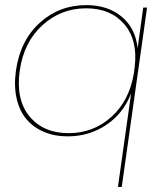

<svg xmlns="http://www.w3.org/2000/svg" viewBox="-20 -530 647 760"><path d="M446.8 210 499 -160.2Q467.8 -80.1 400.1 -35.2Q332.5 9.8 248 9.8Q195.8 9.8 153.8 -8.1Q111.8 -25.9 84.2 -58.8Q56.6 -91.8 45.7 -140.9Q34.7 -189.9 43 -250Q60.1 -370.1 137.5 -439.9Q214.8 -509.8 321.8 -509.8Q405.8 -509.8 460.7 -464.8Q515.6 -419.9 524.9 -339.8L546.9 -500H562L547.9 -398.9L461.9 210ZM58.1 -250Q42 -135.7 96.9 -69.3Q151.9 -2.9 252 -2.9Q348.6 -2.9 419.9 -66.4Q491.2 -129.9 509.8 -238.8L513.2 -265.1Q525.9 -371.6 471.9 -434.3Q418 -497.1 320.8 -497.1Q221.7 -497.1 147.9 -430.2Q74.2 -363.3 58.1 -250Z"/></svg>

Font: Human Sans Thin
Style: Italic
Weight: 100
Italic angle: -8°
Designer: Tim Radville
Foundry: Continuum
Version: Version 1.000;FEAKit 1.0